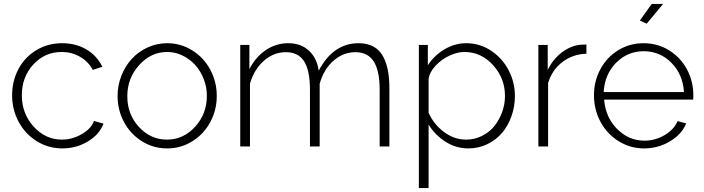

<svg xmlns="http://www.w3.org/2000/svg" viewBox="-20 -750 3602 983"><path d="M298.8 9.8Q227.5 9.8 168.2 -27.1Q108.9 -64 75.4 -126.5Q42 -189 42 -262.2Q42 -335.4 74.5 -396.5Q106.9 -457.5 166 -493.2Q225.1 -528.8 297.9 -528.8Q368.2 -528.8 422.4 -496.8Q476.6 -464.8 503.9 -408.2L455.1 -392.1Q432.1 -435.1 389.4 -459.5Q346.7 -483.9 295.9 -483.9Q210 -483.9 150.9 -420.2Q91.8 -356.4 91.8 -262.2Q91.8 -168.5 152.3 -101.8Q212.9 -35.2 296.9 -35.2Q350.6 -35.2 399.7 -64Q448.7 -92.8 460.9 -130.9L509.8 -117.2Q489.7 -62 430.4 -26.1Q371.1 9.8 298.8 9.8Z M582 -258.8Q582 -313 601.6 -362.5Q621.1 -412.1 654.8 -448.7Q688.5 -485.4 735.8 -507.1Q783.2 -528.8 835.9 -528.8Q905.8 -528.8 964.6 -491.9Q1023.4 -455.1 1056.6 -393.1Q1089.8 -331.1 1089.8 -258.8Q1089.8 -187 1056.9 -125.5Q1023.9 -64 965.3 -27.1Q906.7 9.8 835.9 9.8Q764.6 9.8 706.1 -27.1Q647.5 -64 614.7 -125.5Q582 -187 582 -258.8ZM1039.1 -259.8Q1039.1 -304.7 1022.7 -346.2Q1006.3 -387.7 979 -417.7Q951.7 -447.8 914.3 -465.8Q877 -483.9 835.9 -483.9Q752.9 -483.9 692.4 -416.7Q631.8 -349.6 631.8 -256.8Q631.8 -164.6 691.4 -99.9Q751 -35.2 835 -35.2Q918.9 -35.2 979 -101.1Q1039.1 -167 1039.1 -259.8Z M1973.6 0H1923.8V-290Q1923.8 -388.2 1893.3 -435.5Q1862.8 -482.9 1799.8 -482.9Q1736.3 -482.9 1686.3 -438Q1636.2 -393.1 1616.7 -320.8V0H1566.9V-290Q1566.9 -389.6 1536.9 -436.3Q1506.8 -482.9 1443.8 -482.9Q1380.9 -482.9 1330.8 -438.7Q1280.8 -394.5 1259.8 -321.8V0H1210V-520H1256.8V-396Q1289.1 -459 1341.3 -493.9Q1393.6 -528.8 1456.1 -528.8Q1520.5 -528.8 1561.8 -490.5Q1603 -452.1 1611.8 -388.2Q1686 -528.8 1815.9 -528.8Q1897.9 -528.8 1935.8 -470.2Q1973.6 -411.6 1973.6 -298.8Z M2174.3 -111.8V212.9H2124.5V-520H2170.4V-416Q2203.6 -466.8 2256.3 -497.8Q2309.1 -528.8 2367.2 -528.8Q2437.5 -528.8 2495.4 -489.7Q2553.2 -450.7 2584.7 -389.2Q2616.2 -327.6 2616.2 -258.8Q2616.2 -204.6 2598.9 -155.5Q2581.5 -106.4 2550.8 -70.1Q2520 -33.7 2475.1 -12Q2430.2 9.8 2378.4 9.8Q2314.9 9.8 2261.7 -23.9Q2208.5 -57.6 2174.3 -111.8ZM2565.4 -258.8Q2565.4 -349.1 2504.4 -416.5Q2443.4 -483.9 2357.4 -483.9Q2321.3 -483.9 2280.5 -464.8Q2239.7 -445.8 2209.2 -412.8Q2178.7 -379.9 2174.3 -344.2V-172.9Q2200.7 -113.3 2253.2 -74.2Q2305.7 -35.2 2366.2 -35.2Q2410.2 -35.2 2448.2 -54.4Q2486.3 -73.7 2511.5 -105.2Q2536.6 -136.7 2551 -176.8Q2565.4 -216.8 2565.4 -258.8Z M2982.4 -475.1Q2912.6 -472.7 2859.9 -432.9Q2807.1 -393.1 2786.1 -325.2V0H2736.3V-520H2784.2V-392.1Q2811 -446.8 2856 -481.2Q2900.9 -515.6 2951.2 -521Q2964.4 -522 2982.4 -522Z M3291 -628.9 3255.9 -645 3316.9 -730H3375ZM3277.8 9.8Q3206.5 9.8 3147.2 -27.1Q3087.9 -64 3054.4 -126.5Q3021 -189 3021 -262.2Q3021 -335 3054 -396Q3086.9 -457 3145.3 -492.9Q3203.6 -528.8 3274.9 -528.8Q3346.7 -528.8 3405.5 -492.4Q3464.4 -456.1 3497.1 -395Q3529.8 -334 3529.8 -262.2Q3529.8 -245.1 3528.8 -240.2H3073.2Q3079.6 -150.4 3139.2 -90.1Q3198.7 -29.8 3279.8 -29.8Q3334 -29.8 3382.1 -57.9Q3430.2 -85.9 3449.2 -129.9L3493.2 -118.2Q3470.7 -62.5 3410.2 -26.4Q3349.6 9.8 3277.8 9.8ZM3070.8 -278.8H3481.9Q3475.6 -370.1 3417 -429Q3358.4 -487.8 3275.9 -487.8Q3192.9 -487.8 3134.3 -428.5Q3075.7 -369.1 3070.8 -278.8Z"/></svg>

Font: Rawline Light
Style: Regular
Weight: 300
Designer: Matt McInerney, Pablo Impallari, Rodrigo Fuenzalida
Foundry: Matt McInerney, Pablo Impallari, Rodrigo Fuenzalida
Version: Version 4.020;PS 004.020;hotconv 1.0.88;makeotf.lib2.5.64775